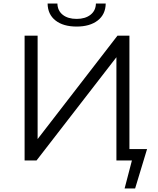

<svg xmlns="http://www.w3.org/2000/svg" viewBox="-20 -900 888 1077"><path d="M247 -880H302Q303 -840 332 -817Q361 -794 410 -794Q458 -794 487.5 -817Q517 -840 518 -880H573Q572 -819 528 -785Q484 -751 410 -751Q335 -751 291.5 -785Q248 -819 247 -880ZM805 -64 738 157H679L720 0H633V-579L185 0H118V-700H191V-120L639 -700H706V-64Z"/></svg>

Font: Montserrat-Regular
Style: Regular
Weight: 400
Version: Version 7.200